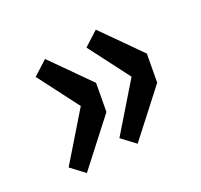

<svg xmlns="http://www.w3.org/2000/svg" viewBox="-93 -561 647 619"><g transform="rotate(-30 230.5 -251.0)"><path d="M69 -58 27 -103 160 -255 81 -409 136 -444 240 -295 222 -197ZM258 -58 216 -103 349 -255 270 -409 325 -444 429 -295 411 -197Z"/></g></svg>

Font: Source Sans 3
Style: Bold Italic
Weight: 700
Italic angle: -11°
Designer: Paul D. Hunt
Foundry: Adobe
Version: Version 3.052;hotconv 1.1.0;makeotfexe 2.6.0